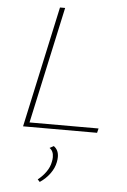

<svg xmlns="http://www.w3.org/2000/svg" viewBox="-62 -702 686 1039"><g transform="rotate(5 281.0 -183.0)"><path d="M486 -24 480 0H78L221 -658H249L111 -24ZM280 149Q280 162 277 177Q271 209 249 239.5Q227 270 194 292L182 279Q208 259 226.5 232.5Q245 206 250 178Q253 165 253 152Q253 119 231 104L253 92Q280 111 280 149Z"/></g></svg>

Font: Ysabeau Infant Extralight
Style: Italic
Weight: 200
Italic angle: -12°
Designer: Christian Thalmann (Catharsis Fonts)
Version: Version 0.003